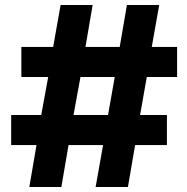

<svg xmlns="http://www.w3.org/2000/svg" viewBox="-20 -753 753 773"><path d="M25 -169V-290H146L174 -443H66V-564H194L224 -733H353L324 -564H462L491 -733H621L591 -564H693V-443H571L544 -290H652V-169H524L495 0H365L395 -169H256L227 0H98L127 -169ZM276 -290H415L442 -443H304Z"/></svg>

Font: Kreadon
Style: Bold
Weight: 700
Designer: Reiya WATANABE
Foundry: StudioGnu
Version: Version 1.003; ttfautohint (v1.8.4.7-5d5b);gftools[0.9.32]